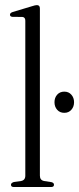

<svg xmlns="http://www.w3.org/2000/svg" viewBox="-20 -750 317 770"><path d="M140 -716V-45.5Q140 -27 157.5 -24L186.5 -19.5Q196.5 -17 196.5 -9Q196.5 0 185 0H35.5Q24 0 24 -9Q24 -16.5 35.5 -20L64 -24Q81.5 -27 81.5 -45.5V-667Q81.5 -681 70 -682L29.5 -682.5Q20 -683.5 20 -691Q20 -698.5 31.5 -702L108 -725Q121.5 -729.5 128 -729.5Q140 -729.5 140 -716ZM238 -297.5Q220 -297.5 209.2 -309.8Q198.5 -322 198.5 -340Q198.5 -358 209.2 -370.2Q220 -382.5 238 -382.5Q255.5 -382.5 266.2 -370.2Q277 -358 277 -340Q277 -322 266.2 -309.8Q255.5 -297.5 238 -297.5Z"/></svg>

Font: Fraunces 144pt S050 Light
Style: Regular
Weight: 300
Version: Version 1.000; ttfautohint (v1.8.3)